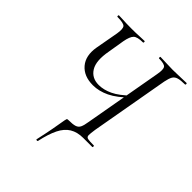

<svg xmlns="http://www.w3.org/2000/svg" viewBox="-227 -752 1072 1072"><g transform="rotate(45 309.0 -216.0)"><path d="M257.4 190Q256.4 194 250.4 193.3Q244.4 192.6 245.4 189Q260.4 121 266.8 85.6Q273.2 50.2 276 33.2Q278.8 16.2 281 4.4Q283.2 -5.8 284.6 -8.9Q286 -12 293.6 -12Q329.2 -12 346.3 -17.6Q363.4 -23.2 370.6 -38.8Q377.8 -54.4 382 -82.4L463.8 -543.4Q471.8 -586.4 462.3 -599.7Q452.8 -613 410.2 -613Q407 -613 407 -619Q407 -625 410.2 -625Q430.8 -625 455.4 -623.5Q480 -622 508.2 -622Q539 -622 566.4 -623.5Q593.8 -625 614.4 -625Q618.4 -625 618.4 -619Q618.4 -613 614.4 -613Q581.2 -613 562.6 -607.4Q544 -601.8 535.6 -586.6Q527.2 -571.4 521.4 -542.4L439.4 -79.4Q434.2 -45.4 434.6 -31.5Q435 -17.6 448.9 -14.8Q462.8 -12 495.4 -12Q498.6 -12 498.6 -6Q498.6 0 495.4 0H424.4Q377.6 0 345.4 19.6Q313.2 39.2 292.5 81.1Q271.8 123 257.4 190ZM254.2 -246Q182.4 -246 144.8 -290.2Q107.2 -334.4 120.2 -409.6L144.8 -545.4Q152 -588.6 140.9 -600.8Q129.8 -613 81.6 -613Q78.4 -613 78.4 -619Q78.4 -625 81.6 -625Q96 -625 110.9 -624Q125.8 -623 143.7 -622.5Q161.6 -622 184.4 -622Q217.4 -622 241.6 -623.5Q265.8 -625 283.4 -625Q286.6 -625 286.6 -619Q286.6 -613 283.4 -613Q239 -613 223.8 -598.2Q208.6 -583.4 200.6 -539.6L184.4 -441.6Q168.4 -355.6 194.7 -312.8Q221 -270 276.2 -270Q315 -270 356.6 -289.7Q398.2 -309.4 450.2 -360.2L456.4 -350.8Q398.4 -292.8 349.9 -269.4Q301.4 -246 254.2 -246Z"/></g></svg>

Font: Cormorant Infant Light
Style: Italic
Weight: 300
Italic angle: -10°
Designer: Christian Thalmann (Catharsis Fonts)
Foundry: Catharsis Fonts
Version: Version 4.001